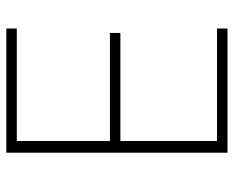

<svg xmlns="http://www.w3.org/2000/svg" viewBox="-86 -652 738 606"><g transform="rotate(-90 283.0 -349.0)"><path d="M104 0V-698H496V-665H141V-371H482V-338H141V-33H496V0Z"/></g></svg>

Font: IBM Plex Sans Arabic ExtraLight
Style: Regular
Weight: 200
Designer: Mike Abbink, Paul van der Laan, Pieter van Rosmalen, Wael Morcos, Khajak Apelian
Foundry: Bold Monday
Version: Version 1.1